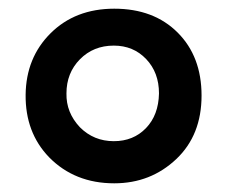

<svg xmlns="http://www.w3.org/2000/svg" viewBox="-20 -413 522 442"><path d="M444 -193Q444 -102 386 -47Q327 9 243 9Q152 9 93 -51Q38 -108 39 -195Q40 -280 96 -336Q153 -393 243 -393Q334 -393 389 -338Q444 -283 444 -193ZM346 -198Q346 -246 316.5 -277Q287 -308 242 -308Q195 -308 164 -276.5Q133 -245 133 -198Q132 -154 164 -120Q196 -88 242 -88Q287 -88 316 -118Q345 -148 346 -198Z"/></svg>

Font: GFS Neohellenic Rg
Style: Bold
Weight: 700
Designer: Designed by Takis Katsoulidis and George D. Matthiopoulos.
Foundry: Designed by Takis Katsoulidis and George D. Matthiopoulos.
Version: Version 1.0